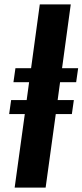

<svg xmlns="http://www.w3.org/2000/svg" viewBox="-20 -851 374 871"><path d="M46.5 0 92.5 -333.5H21.5L30.5 -397H101L112 -478H41L50 -541.5H121L160.5 -831H301L261.5 -541.5H334.5L325.5 -478H252.5L241.5 -397H315L306 -333.5H233L187 0Z"/></svg>

Font: Merriweather 24pt SemiCondensed
Style: Bold Italic
Weight: 700
Width: 4
Italic angle: -7.8°
Designer: Eben Sorkin
Foundry: Eben Sorkin
Version: Version 2.101